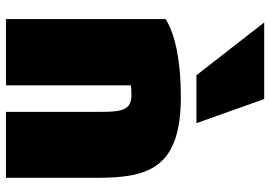

<svg xmlns="http://www.w3.org/2000/svg" viewBox="-148 -722 886 629"><g transform="rotate(90 294.5 -408.0)"><path d="M43 -508V15H260V-394C273 -396 276 -396 293 -396C351 -396 347 -349 347 -255V15H563V-286C563 -456 528 -558 297 -558C186 -558 95 -541 43 -508ZM227 -609H384L305 -831H54Z"/></g></svg>

Font: Repo ExtraBlack
Style: Regular
Weight: 400
Designer: Stefan Peev
Foundry: Context Ltd
Version: Version 001.502